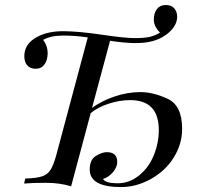

<svg xmlns="http://www.w3.org/2000/svg" viewBox="-20 -737 811 771"><path d="M409.2 -126Q450.7 -126 450.7 -86.4Q450.7 -66.4 434.3 -46.4Q418 -26.4 393.6 -18.1Q404.3 -1 452.1 -1Q500 -1 539.1 -33Q578.1 -64.9 597.9 -114.3Q617.7 -163.6 617.7 -214.8Q617.7 -335 502.4 -335Q460.4 -335 416.3 -320.6Q372.1 -306.2 344.2 -282.7L265.6 11.2Q219.7 -2.9 164.6 -2.9Q109.4 -2.9 76.7 0L81.5 -20Q126.5 -21.5 148.4 -28.6Q170.4 -35.6 182.9 -54.9Q195.3 -74.2 206.5 -116.2L332.5 -586.9Q282.2 -594.2 233.4 -594.2Q184.6 -594.2 153.3 -577.1Q171.4 -552.2 171.4 -524.4Q171.4 -496.1 158.7 -478.5Q146 -460.9 123.5 -460.9Q101.1 -460.9 89.4 -474.6Q77.6 -488.3 77.6 -511.2Q77.6 -561.5 129.4 -588.9Q171.9 -611.8 234.4 -611.8Q296.9 -611.3 388.7 -597.7Q480.5 -584 521 -584Q561 -584 582 -589.1Q603 -594.2 622.6 -606Q597.7 -630.9 597.7 -657.7Q597.7 -684.6 610.1 -700.7Q622.6 -716.8 645.5 -716.8Q668.5 -716.8 679.9 -703.4Q691.4 -689.9 691.4 -669.9Q691.4 -629.9 646 -596.7Q600.6 -563.5 524.4 -564Q481.9 -564 421.9 -573.2L349.6 -303.7Q387.2 -331.5 439.7 -349.4Q492.2 -367.2 543.9 -367.2Q595.7 -367.2 653.6 -340.1Q711.4 -313 711.4 -219.2Q711.4 -159.2 678.2 -105.2Q645 -51.3 586.4 -18.6Q527.8 14.2 466.3 14.2Q340.3 14.2 340.3 -56.2Q340.3 -95.7 365 -110.8Q389.6 -126 409.2 -126Z"/></svg>

Font: PlayfairDisplaySC-Italic
Style: Italic
Weight: 400
Italic angle: -14°
Designer: Claus Eggers Sørensen
Foundry: Claus Eggers Sørensen
Version: Version 1.004;PS 001.004;hotconv 1.0.70;makeotf.lib2.5.58329